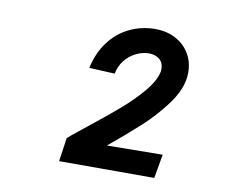

<svg xmlns="http://www.w3.org/2000/svg" viewBox="-59 -937 718 608"><g transform="rotate(10 300.0 -632.5)"><path d="M237.5 -525Q293 -569 330.8 -601.5Q368.5 -634 398.8 -670Q429 -706 434.5 -736Q435 -739 435 -744.5Q435 -763.5 421.8 -774.5Q408.5 -785.5 388 -785.5Q366.5 -785.5 345.8 -775Q325 -764.5 310.5 -746Q296 -727.5 292 -703.5L209.5 -707.5Q220 -757 246.8 -792.5Q273.5 -828 312 -846.5Q350.5 -865 394.5 -865Q431 -865 459.8 -849.8Q488.5 -834.5 504.5 -807.8Q520.5 -781 520.5 -747.5Q520.5 -734.5 518.5 -724Q511.5 -684 478.2 -640Q445 -596 404.2 -558.8Q363.5 -521.5 307 -475L486 -477L472.5 -400H166.5L177.5 -476Q188 -485.5 207.8 -501.2Q227.5 -517 237.5 -525Z"/></g></svg>

Font: JuliaMono MediumItalic
Style: Regular
Weight: 500
Italic angle: -9°
Monospace: yes
Designer: cormullion
Foundry: corm
Version: Version 0.049; ttfautohint (v1.8.4)